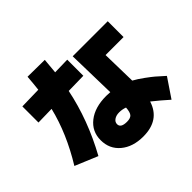

<svg xmlns="http://www.w3.org/2000/svg" viewBox="-204 -1071 1407 1407"><g transform="rotate(-45 500.0 -367.0)"><path d="M25.4 -117.2Q153.3 -325.2 203.1 -531.2L64.5 -528.3V-695.3L233.4 -699.2Q240.2 -757.8 245.1 -822.3L421.9 -820.3Q418 -773.4 411.1 -702.1L539.1 -705.1V-538.1L384.8 -535.2Q334 -285.2 201.2 -43.9ZM552.7 -315.4Q566.4 -315.4 593.8 -313.5L585 -694.3H948.2V-530.3H761.7Q766.6 -327.1 767.6 -259.8Q803.7 -240.2 846.2 -209Q888.7 -177.7 905.8 -163.1Q922.9 -148.4 971.7 -104.5L872.1 43Q813.5 -9.8 752 -58.6Q706.1 87.9 535.2 87.9Q427.7 87.9 361.3 32.2Q294.9 -23.4 294.9 -114.3Q294.9 -205.1 365.2 -260.3Q435.5 -315.4 552.7 -315.4ZM462.9 -112.3Q462.9 -73.2 527.3 -73.2Q563.5 -73.2 578.1 -89.8Q592.8 -106.4 595.7 -152.3Q566.4 -163.1 535.2 -163.1Q503.9 -163.1 483.4 -148.9Q462.9 -134.8 462.9 -112.3Z"/></g></svg>

Font: GenEi M Gothic v2 Black
Style: Regular
Weight: 900
Version: Version 2.0